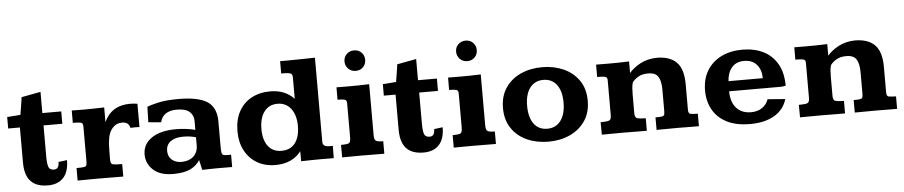

<svg xmlns="http://www.w3.org/2000/svg" viewBox="-41 -931 5700 1211"><g transform="rotate(-5 2809.5 -325.5)"><path d="M222.2 14.2Q171.9 14.2 139.9 -3.9Q107.9 -22 92.8 -56.6Q77.6 -91.3 77.6 -140.6V-365.2H3.4V-438Q10.7 -438.5 31.2 -439.9Q51.8 -441.4 69.8 -442.9Q87.9 -444.3 87.9 -444.3Q87.9 -446.8 90.6 -462.2Q93.3 -477.5 96.4 -497.6Q99.6 -517.6 102.1 -533.9Q104.5 -550.3 104.5 -554.7L226.6 -577.6V-443.4H346.2V-365.2H227.1V-167Q227.1 -124.5 234.1 -103.3Q241.2 -82 268.6 -82Q285.6 -82 293.5 -93.5Q301.3 -105 301.3 -127.4L355.5 -134.3Q355.5 -60.5 320.6 -23.2Q285.6 14.2 222.2 14.2Z M411.1 0V-79.1Q445.8 -79.1 459.2 -81.5Q472.7 -84 474.9 -93Q477.1 -102.1 477.1 -122.1V-337.4Q477.1 -358.9 462.2 -362.1Q447.3 -365.2 412.6 -365.2V-443.4Q423.3 -443.4 442.4 -443.1Q461.4 -442.9 477.1 -442.6Q492.7 -442.4 492.7 -442.4Q522.9 -442.4 554.2 -443.4Q585.4 -444.3 618.2 -444.8V-351.6Q640.1 -401.4 681.6 -427.5Q723.1 -453.6 783.2 -453.6Q804.2 -453.6 829.1 -449.7V-302.2Q816.9 -303.2 800.3 -303Q783.7 -302.7 772.5 -301.8Q767.1 -321.8 755.1 -330.8Q743.2 -339.8 722.2 -339.8Q685.1 -339.8 660.4 -311.8Q635.7 -283.7 630.9 -236.3Q629.4 -232.4 628.7 -220.7Q627.9 -209 627.4 -193.1Q627 -177.2 626.7 -160.9Q626.5 -144.5 626.5 -131.1Q626.5 -117.7 626.5 -110.8Q626.5 -85.9 642.6 -82.5Q658.7 -79.1 700.2 -79.1V0Q661.1 0 623.5 -0.5Q585.9 -1 535.2 -1Q495.1 -1 468 -0.5Q440.9 0 411.1 0Z M1016.1 11.2Q932.1 11.2 889.2 -29.3Q846.2 -69.8 846.2 -126.5Q846.2 -191.9 902.1 -230.2Q958 -268.6 1055.2 -268.6Q1086.9 -268.6 1118.7 -264.9Q1150.4 -261.2 1178.7 -253.9V-310.1Q1178.7 -347.2 1153.1 -369.1Q1127.4 -391.1 1073.7 -391.1Q984.9 -391.1 967.8 -320.3L887.2 -327.6L890.1 -425.3Q904.3 -432.1 956.1 -444.6Q1007.8 -457 1088.4 -457Q1215.3 -457 1271.7 -419.7Q1328.1 -382.3 1328.1 -293.5V-132.8Q1328.1 -106 1330.8 -94.5Q1333.5 -83 1341.6 -80.6Q1349.6 -78.1 1366.2 -78.1H1389.6V0Q1384.8 0 1364.5 -0.2Q1344.2 -0.5 1322.8 -0.5Q1301.3 -0.5 1293.5 -0.5Q1266.1 0 1246.8 0.2Q1227.5 0.5 1200.2 1.5L1185.5 -62Q1164.6 -27.8 1125 -8.3Q1085.4 11.2 1016.1 11.2ZM1072.8 -60.1Q1104.5 -60.1 1128.4 -71.3Q1152.3 -82.5 1165.5 -104.2Q1178.7 -126 1178.7 -156.7V-207Q1158.2 -212.9 1138.2 -215.3Q1118.2 -217.8 1097.7 -217.8Q1046.9 -217.8 1018.3 -196.5Q989.7 -175.3 989.7 -137.7Q989.7 -101.6 1013.4 -80.8Q1037.1 -60.1 1072.8 -60.1Z M1663.1 11.2Q1596.7 11.2 1547.1 -18.1Q1497.6 -47.4 1470 -99.6Q1442.4 -151.9 1442.4 -220.7Q1442.4 -293.9 1470.7 -346.2Q1499 -398.4 1550.5 -426.5Q1602.1 -454.6 1670.4 -454.6Q1762.7 -454.6 1820.3 -394.5V-529.8Q1820.3 -550.8 1807.4 -555.7Q1794.4 -560.5 1771.5 -560.5Q1766.1 -561 1760.5 -560.8Q1754.9 -560.5 1749 -560.5V-638.7Q1775.4 -638.2 1801 -638.9Q1826.7 -639.6 1858.4 -639.6Q1888.2 -640.1 1915.5 -640.6Q1942.9 -641.1 1969.7 -641.6V-108.9Q1969.7 -95.2 1978.3 -86.7Q1986.8 -78.1 2009.8 -77.6Q2012.2 -77.6 2021.2 -77.6Q2030.3 -77.6 2033.7 -77.6L2032.7 0Q2013.2 0 1991 -0.2Q1968.8 -0.5 1948.7 -0.5Q1918 0 1887.5 0.2Q1856.9 0.5 1826.2 1.5Q1826.2 -3.4 1826.2 -15.4Q1826.2 -27.3 1826.2 -40.5Q1826.2 -53.7 1825.7 -62Q1802.7 -29.3 1761.2 -9Q1719.7 11.2 1663.1 11.2ZM1708.5 -74.7Q1766.6 -74.7 1795.9 -114.5Q1825.2 -154.3 1825.2 -222.2Q1825.2 -290.5 1793.9 -331.5Q1762.7 -372.6 1709 -372.6Q1654.8 -372.6 1624.5 -332.3Q1594.2 -292 1594.2 -222.2Q1594.2 -152.8 1624.3 -113.8Q1654.3 -74.7 1708.5 -74.7Z M2085.9 0V-79.1Q2113.3 -79.6 2126.2 -82Q2139.2 -84.5 2143.1 -94Q2147 -103.5 2147 -124V-337.9Q2147 -358.4 2132.8 -361.6Q2118.7 -364.7 2088.4 -365.2Q2088.4 -385.3 2088.6 -404.5Q2088.9 -423.8 2088.9 -443.4Q2108.9 -443.4 2127.7 -443.1Q2146.5 -442.9 2164.1 -442.9Q2195.8 -442.9 2228.8 -443.4Q2261.7 -443.8 2295.9 -445.3V-124Q2295.9 -94.2 2306.6 -86.7Q2317.4 -79.1 2353 -79.1V0Q2336.4 0 2316.4 -0.2Q2296.4 -0.5 2275.4 -0.5Q2254.4 -0.5 2235.1 -0.7Q2215.8 -1 2201.2 -1Q2165.5 -1 2139.6 -0.5Q2113.8 0 2085.9 0ZM2219.2 -536.1Q2190.9 -536.1 2172.1 -555.2Q2153.3 -574.2 2153.3 -601.6Q2153.3 -628.9 2172.1 -647.5Q2190.9 -666 2219.2 -666Q2247.6 -666 2265.9 -647.2Q2284.2 -628.4 2284.2 -601.1Q2284.2 -573.2 2265.9 -554.7Q2247.6 -536.1 2219.2 -536.1Z M2600.6 14.2Q2550.3 14.2 2518.3 -3.9Q2486.3 -22 2471.2 -56.6Q2456.1 -91.3 2456.1 -140.6V-365.2H2381.8V-438Q2389.2 -438.5 2409.7 -439.9Q2430.2 -441.4 2448.2 -442.9Q2466.3 -444.3 2466.3 -444.3Q2466.3 -446.8 2469 -462.2Q2471.7 -477.5 2474.9 -497.6Q2478 -517.6 2480.5 -533.9Q2482.9 -550.3 2482.9 -554.7L2605 -577.6V-443.4H2724.6V-365.2H2605.5V-167Q2605.5 -124.5 2612.5 -103.3Q2619.6 -82 2647 -82Q2664.1 -82 2671.9 -93.5Q2679.7 -105 2679.7 -127.4L2733.9 -134.3Q2733.9 -60.5 2699 -23.2Q2664.1 14.2 2600.6 14.2Z M2792.5 0V-79.1Q2819.8 -79.6 2832.8 -82Q2845.7 -84.5 2849.6 -94Q2853.5 -103.5 2853.5 -124V-337.9Q2853.5 -358.4 2839.4 -361.6Q2825.2 -364.7 2794.9 -365.2Q2794.9 -385.3 2795.2 -404.5Q2795.4 -423.8 2795.4 -443.4Q2815.4 -443.4 2834.2 -443.1Q2853 -442.9 2870.6 -442.9Q2902.3 -442.9 2935.3 -443.4Q2968.3 -443.8 3002.4 -445.3V-124Q3002.4 -94.2 3013.2 -86.7Q3023.9 -79.1 3059.6 -79.1V0Q3043 0 3022.9 -0.2Q3002.9 -0.5 2981.9 -0.5Q2960.9 -0.5 2941.7 -0.7Q2922.4 -1 2907.7 -1Q2872.1 -1 2846.2 -0.5Q2820.3 0 2792.5 0ZM2925.8 -536.1Q2897.5 -536.1 2878.7 -555.2Q2859.9 -574.2 2859.9 -601.6Q2859.9 -628.9 2878.7 -647.5Q2897.5 -666 2925.8 -666Q2954.1 -666 2972.4 -647.2Q2990.7 -628.4 2990.7 -601.1Q2990.7 -573.2 2972.4 -554.7Q2954.1 -536.1 2925.8 -536.1Z M3392.1 14.6Q3316.9 14.6 3256.1 -12.7Q3195.3 -40 3159.4 -92.8Q3123.5 -145.5 3123.5 -221.2Q3123.5 -295.9 3158.9 -348.6Q3194.3 -401.4 3255.1 -429.2Q3315.9 -457 3392.1 -457Q3464.8 -457 3525.6 -430.2Q3586.4 -403.3 3623.3 -350.8Q3660.2 -298.3 3660.2 -221.2Q3660.2 -146.5 3624.3 -93.8Q3588.4 -41 3527.6 -13.2Q3466.8 14.6 3392.1 14.6ZM3391.1 -67.4Q3445.8 -67.4 3476.6 -108.9Q3507.3 -150.4 3507.3 -223.6Q3507.3 -294.9 3477.1 -335.7Q3446.8 -376.5 3392.6 -376.5Q3337.4 -376.5 3306.9 -335.4Q3276.4 -294.4 3276.4 -221.7Q3276.4 -149.4 3306.4 -108.4Q3336.4 -67.4 3391.1 -67.4Z M3730 0Q3730 -2 3730 -13.4Q3730 -24.9 3729.7 -39.6Q3729.5 -54.2 3729.5 -65.7Q3729.5 -77.1 3729.5 -79.1Q3757.3 -79.6 3772 -81.5Q3786.6 -83.5 3791.7 -91.8Q3796.9 -100.1 3796.9 -118.7V-340.3Q3796.9 -358.9 3781 -362.1Q3765.1 -365.2 3732.4 -365.2Q3732.4 -367.7 3732.4 -386Q3732.4 -404.3 3732.4 -422.6Q3732.4 -440.9 3732.4 -443.4Q3753.4 -443.4 3772.5 -443.1Q3791.5 -442.9 3809.1 -442.9Q3842.3 -442.9 3874.5 -443.4Q3906.7 -443.8 3941.4 -445.3V-372.1Q3968.8 -404.3 4013.4 -428Q4058.1 -451.7 4116.2 -453.1Q4199.2 -453.1 4241.9 -410.6Q4284.7 -368.2 4284.7 -271V-108.4Q4284.7 -84.5 4299.8 -82Q4314.9 -79.6 4344.7 -79.1V0Q4314.9 0 4286.1 -0.2Q4257.3 -0.5 4216.3 -1Q4178.2 -1 4144 -0.5Q4109.9 0 4076.7 0V-79.1Q4106 -79.1 4118.2 -81.5Q4130.4 -84 4132.8 -92Q4135.3 -100.1 4135.3 -116.2V-250Q4135.3 -303.7 4118.2 -331.5Q4101.1 -359.4 4054.7 -359.4Q4015.6 -359.4 3991 -344.5Q3966.3 -329.6 3953.6 -311.5Q3948.7 -295.9 3947.3 -277.1Q3945.8 -258.3 3945.8 -236.3V-116.2Q3945.8 -88.4 3961.9 -84Q3978 -79.6 4015.1 -79.1V0Q3979.5 0 3946 -0.2Q3912.6 -0.5 3864.7 -1Q3824.2 -1 3792.7 -0.5Q3761.2 0 3730 0Z M4668.9 14.6Q4579.6 14.6 4520.5 -15.9Q4461.4 -46.4 4432.1 -99.6Q4402.8 -152.8 4402.8 -220.2Q4402.8 -293 4434.8 -345.9Q4466.8 -398.9 4524.7 -428Q4582.5 -457 4659.7 -457Q4734.9 -457 4791.5 -428.7Q4848.1 -400.4 4880.1 -344.7Q4912.1 -289.1 4912.1 -206.5L4885.7 -202.6H4553.7Q4554.2 -133.3 4588.1 -96.2Q4622.1 -59.1 4680.2 -59.1Q4721.7 -59.1 4750.2 -78.4Q4778.8 -97.7 4791 -131.8L4902.3 -123Q4882.8 -56.6 4821.8 -21Q4760.7 14.6 4668.9 14.6ZM4555.2 -266.6H4772.5Q4772.5 -319.3 4744.4 -352.3Q4716.3 -385.3 4664.1 -385.3Q4614.3 -385.3 4586.7 -353.5Q4559.1 -321.8 4555.2 -266.6Z M4984.9 0Q4984.9 -2 4984.9 -13.4Q4984.9 -24.9 4984.6 -39.6Q4984.4 -54.2 4984.4 -65.7Q4984.4 -77.1 4984.4 -79.1Q5012.2 -79.6 5026.9 -81.5Q5041.5 -83.5 5046.6 -91.8Q5051.8 -100.1 5051.8 -118.7V-340.3Q5051.8 -358.9 5035.9 -362.1Q5020 -365.2 4987.3 -365.2Q4987.3 -367.7 4987.3 -386Q4987.3 -404.3 4987.3 -422.6Q4987.3 -440.9 4987.3 -443.4Q5008.3 -443.4 5027.3 -443.1Q5046.4 -442.9 5064 -442.9Q5097.2 -442.9 5129.4 -443.4Q5161.6 -443.8 5196.3 -445.3V-372.1Q5223.6 -404.3 5268.3 -428Q5313 -451.7 5371.1 -453.1Q5454.1 -453.1 5496.8 -410.6Q5539.6 -368.2 5539.6 -271V-108.4Q5539.6 -84.5 5554.7 -82Q5569.8 -79.6 5599.6 -79.1V0Q5569.8 0 5541 -0.2Q5512.2 -0.5 5471.2 -1Q5433.1 -1 5398.9 -0.5Q5364.7 0 5331.5 0V-79.1Q5360.8 -79.1 5373 -81.5Q5385.3 -84 5387.7 -92Q5390.1 -100.1 5390.1 -116.2V-250Q5390.1 -303.7 5373 -331.5Q5356 -359.4 5309.6 -359.4Q5270.5 -359.4 5245.8 -344.5Q5221.2 -329.6 5208.5 -311.5Q5203.6 -295.9 5202.1 -277.1Q5200.7 -258.3 5200.7 -236.3V-116.2Q5200.7 -88.4 5216.8 -84Q5232.9 -79.6 5270 -79.1V0Q5234.4 0 5200.9 -0.2Q5167.5 -0.5 5119.6 -1Q5079.1 -1 5047.6 -0.5Q5016.1 0 4984.9 0Z"/></g></svg>

Font: Kameron
Style: Bold
Weight: 700
Designer: Vernon Adams
Foundry: Vernon Adams
Version: Version 1.100